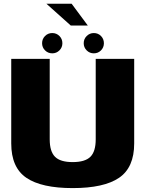

<svg xmlns="http://www.w3.org/2000/svg" viewBox="-20 -984 772 1008"><path d="M361.5 3.5Q525.5 3.5 605 -50.5Q684.5 -104.5 684.5 -231V-675H482.5V-252.5Q482.5 -188.5 454.5 -160.8Q426.5 -133 361.5 -133Q296.5 -133 268.8 -161Q241 -189 241 -252.5V-675H39V-231Q39 -104.5 118.5 -50.5Q198 3.5 361.5 3.5ZM254.5 -704Q276.5 -704 292 -719.5Q307.5 -735 307.5 -757Q307.5 -779.5 292 -795Q276.5 -810.5 254.5 -810.5Q232 -810.5 216.5 -795Q201 -779.5 201 -757Q201 -735 216.5 -719.5Q232 -704 254.5 -704ZM472.5 -704Q495 -704 510.2 -719.5Q525.5 -735 525.5 -757Q525.5 -779.5 510.2 -795Q495 -810.5 472.5 -810.5Q451 -810.5 435.2 -795Q419.5 -779.5 419.5 -757Q419.5 -735 435 -719.5Q450.5 -704 472.5 -704ZM351.5 -850H441L356 -964.5H223.5Z"/></svg>

Font: Anybody Thin ExtraBold
Style: Regular
Weight: 800
Version: Version 1.113;gftools[0.9.25]